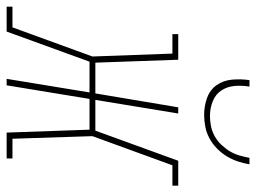

<svg xmlns="http://www.w3.org/2000/svg" viewBox="-158 -672 790 593"><g transform="rotate(90 237.5 -375.0)"><path d="M-39 0V-18H25L115 -265L106 -512H46V-530H125L134 -274H229L272 -530H291L249 -274H344L437 -530H514V-512H451L361 -265L369 -18H430V0H350L341 -256H246L204 0H184L226 -256H131L38 0ZM295 -610Q268 -610 243 -619Q218 -628 203.5 -648.5Q189 -669 186.5 -696Q184 -723 188 -750H208Q204 -727 206 -704Q208 -681 220 -663Q232 -645 253.5 -636.5Q275 -628 298 -628Q314 -628 329.5 -631Q345 -634 360 -642Q375 -650 387 -662.5Q399 -675 407.5 -689Q416 -703 420.5 -718.5Q425 -734 428 -750H448Q445 -732 439 -714Q433 -696 423 -679.5Q413 -663 398.5 -649Q384 -635 367 -626Q350 -617 331.5 -613.5Q313 -610 295 -610Z"/></g></svg>

Font: Iosevka Slab Thin Oblique
Style: Regular
Weight: 100
Italic angle: -9°
Monospace: yes
Designer: Belleve Invis
Foundry: Belleve Invis
Version: Version 11.1.0; ttfautohint (v1.8.3)